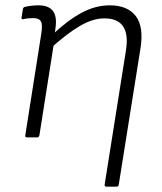

<svg xmlns="http://www.w3.org/2000/svg" viewBox="-20 -516 607 721"><path d="M380 185Q372 185 373 177L453 -327Q472 -447 372 -447Q328 -447 279 -418Q230 -389 167 -332L176 -385Q233 -439 285.5 -467.5Q338 -496 392 -496Q459 -496 490 -455.5Q521 -415 507 -331L426 177Q425 185 418 185ZM82 0Q73 0 75 -8L134 -383Q141 -422 134 -435Q127 -448 105 -448Q96 -448 86 -447Q76 -446 68 -444Q59 -442 61 -451L66 -482Q67 -486 68.5 -487.5Q70 -489 73 -490Q84 -493 98.5 -494.5Q113 -496 124 -496Q163 -496 179 -474.5Q195 -453 188 -408L185 -384L183 -357L128 -8Q126 0 120 0Z"/></svg>

Font: Sofia Sans Light
Style: Italic
Weight: 300
Italic angle: -9°
Version: Version 4.100-B